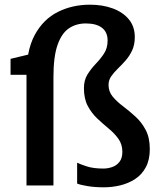

<svg xmlns="http://www.w3.org/2000/svg" viewBox="-20 -791 681 819"><path d="M93 0V-472H25V-540L100 -558Q109 -607 129 -643.5Q165.5 -709.5 227 -740.2Q288.5 -771 364 -771Q418 -771 461.2 -755Q504.5 -739 529.8 -708.2Q555 -677.5 555 -633Q555 -600.5 543.8 -576.2Q532.5 -552 515.8 -533Q499 -514 482.2 -497.8Q465.5 -481.5 454.2 -465.2Q443 -449 443 -429Q443 -400 460.8 -378.8Q478.5 -357.5 504.8 -337.8Q531 -318 557.2 -294.2Q583.5 -270.5 601.2 -237.2Q619 -204 619 -155Q619 -109.5 602.2 -78Q585.5 -46.5 557 -27.8Q528.5 -9 493.8 -0.5Q459 8 423 8Q385 8 354.2 3Q323.5 -2 309 -8V-97Q322 -90.5 350.2 -81.2Q378.5 -72 421 -72Q440 -72 458.8 -78.5Q477.5 -85 489.8 -100.8Q502 -116.5 502 -144Q501.5 -176 485 -199Q468.5 -222 444 -242.2Q419.5 -262.5 395.2 -285.2Q371 -308 354.5 -338.8Q338 -369.5 338 -415Q338 -449 353.2 -473.5Q368.5 -498 388.5 -518.8Q408.5 -539.5 423.8 -562.8Q439 -586 439 -618Q439 -654 415 -672.5Q391 -691 346 -691Q305.5 -691 274.5 -670.5Q243.5 -650 225.8 -600.2Q208 -550.5 208 -463V0Z"/></svg>

Font: Koeln Type Sans
Style: Regular
Weight: 400
Designer: Eben Sorkin
Foundry: Eben Sorkin
Version: Version 2.001